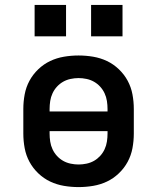

<svg xmlns="http://www.w3.org/2000/svg" viewBox="-20 -754 640 782"><path d="M300 8Q270 8 240.5 3Q211 -2 184.5 -14.5Q158 -27 136 -48Q114 -69 100 -95Q86 -121 80.5 -150.5Q75 -180 75 -210V-310Q75 -340 80.5 -369.5Q86 -399 100 -425Q114 -451 136 -472Q158 -493 184.5 -505.5Q211 -518 240.5 -523Q270 -528 300 -528Q330 -528 359.5 -523Q389 -518 415.5 -505.5Q442 -493 464 -472Q486 -451 500 -425Q514 -399 519.5 -369.5Q525 -340 525 -310V-210Q525 -180 519.5 -150.5Q514 -121 500 -95Q486 -69 464 -48Q442 -27 415.5 -14.5Q389 -2 359.5 3Q330 8 300 8ZM182 -300H418V-310Q418 -326 415.5 -342.5Q413 -359 406 -374Q399 -389 388 -401Q377 -413 363 -421Q349 -429 332.5 -432.5Q316 -436 300 -436Q284 -436 267.5 -432.5Q251 -429 237 -421Q223 -413 212 -401Q201 -389 194 -374Q187 -359 184.5 -342.5Q182 -326 182 -310ZM300 -84Q316 -84 332.5 -87.5Q349 -91 363 -99Q377 -107 388 -119Q399 -131 406 -146Q413 -161 415.5 -177.5Q418 -194 418 -210V-220H182V-210Q182 -194 184.5 -177.5Q187 -161 194 -146Q201 -131 212 -119Q223 -107 237 -99Q251 -91 267.5 -87.5Q284 -84 300 -84ZM479 -606H351V-734H479ZM249 -606H121V-734H249Z"/></svg>

Font: Iosevka SS04 Semibold Extended
Style: Regular
Weight: 600
Width: 7
Monospace: yes
Designer: Belleve Invis
Foundry: Belleve Invis
Version: Version 19.0.0; ttfautohint (v1.8.4)